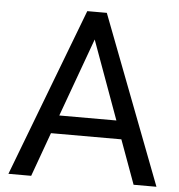

<svg xmlns="http://www.w3.org/2000/svg" viewBox="-51 -760 755 808"><g transform="rotate(5 326.0 -355.5)"><path d="M639.6 0 367.7 -710.9H285.2L14.2 0H110.4L177.7 -186H475.1L543 0ZM326.7 -594.7 447.3 -263.2H206.1Z"/></g></svg>

Font: Vazirmatn
Style: Regular
Weight: 400
Designer: Saber Rastikerdar
Foundry: Saber Rastikerdar
Version: Version 33.003